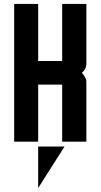

<svg xmlns="http://www.w3.org/2000/svg" viewBox="-20 -720 513 976"><path d="M419 -700V-396Q419 -368 396 -350Q404 -342 411.5 -329Q419 -316 419 -304V0H296V-290H174V0H52V-700H174V-410H296V-700ZM174 25H308L174 236Z"/></svg>

Font: Tschichold
Style: Bold
Weight: 700
Designer: Peter Wiegel
Foundry: Peter Wiegel
Version: Version 1.000; ttfautohint (v1.3)